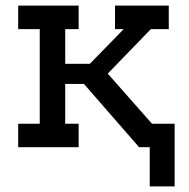

<svg xmlns="http://www.w3.org/2000/svg" viewBox="-20 -526 674 686"><path d="M604 -84V140H515V0H477L280 -226H213V-84H261V0H45V-84H122V-422H45V-506H261V-422H213V-298H301L422 -422H391V-506H583V-422H519L365 -263L523 -84Z"/></svg>

Font: Arvo
Style: Regular
Weight: 400
Designer: Anton Koovit (Cyrillic Expansion: Cyreal)
Foundry: Anton Koovit, Yassin Baggar
Version: Version 3.000